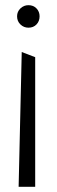

<svg xmlns="http://www.w3.org/2000/svg" viewBox="-20 -722 220 742"><path d="M46 -659Q46 -677 59 -689.5Q72 -702 90 -702Q109 -702 121 -689.5Q133 -677 133 -659Q133 -640 121 -627.5Q109 -615 90 -615Q72 -615 59 -627.5Q46 -640 46 -659ZM52 0 64 -521 116 -501V0Z"/></svg>

Font: Palanquin ExtraLight
Style: Regular
Weight: 275
Designer: Pria Ravichandran
Version: Version 1.001